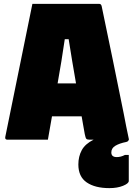

<svg xmlns="http://www.w3.org/2000/svg" viewBox="-20 -720 690 990"><path d="M227 0H16Q12 0 9 -3Q6 -6 7 -13Q42 -185 77 -356.5Q112 -528 147 -700H492Q501 -700 504 -689Q533 -551 561.5 -412Q590 -273 618 -134Q624 -100 631 -67Q638 -34 645 0H644Q644 2 641.5 6Q639 10 631 12Q596 19 575 31.5Q554 44 554 66Q554 90 582 90Q603 90 624 79H644V213Q644 226 614.5 238Q585 250 544 250Q470 250 427 220.5Q384 191 384 128Q384 87 401.5 54.5Q419 22 463 0H439Q429 0 425 -4.5Q421 -9 417 -29Q413 -51 409 -74Q405 -97 401 -120H248Q243 -90 237.5 -60Q232 -30 227 0ZM314 -518Q306 -461 296.5 -404Q287 -347 277 -290H372Q362 -346 352.5 -403.5Q343 -461 334 -518Z"/></svg>

Font: Recursive Sn Lnr St XBk
Style: Regular
Weight: 1000
Version: Version 1.079;hotconv 1.0.112;makeotfexe 2.5.65598; ttfautoh